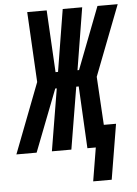

<svg xmlns="http://www.w3.org/2000/svg" viewBox="-103 -781 715 1002"><g transform="rotate(-5 254.5 -280.0)"><path d="M344 175 373 0H329L312 -325H299L245 0H143L197 -325H189L63 0H-43L98 -367L78 -735H180L198 -410H211L264 -735H366L313 -410H321L446 -735H552L410 -367L425 -114H489L441 175Z"/></g></svg>

Font: Iosevka Curly Heavy
Style: Italic
Weight: 900
Italic angle: -9°
Monospace: yes
Designer: Belleve Invis
Foundry: Belleve Invis
Version: Version 22.1.2; ttfautohint (v1.8.4)